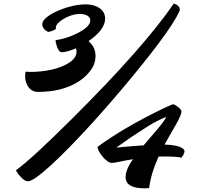

<svg xmlns="http://www.w3.org/2000/svg" viewBox="-20 -840 1098 1063"><path d="M779.3 202.6Q675.3 202.6 675.3 139.2Q675.3 100.1 715.8 41.5Q671.4 48.8 641.1 55.4Q610.8 62 599.6 62Q588.4 62 575.4 53Q562.5 43.9 550.8 30.3Q523.4 -1 519.5 -26.4Q661.1 -130.9 873.5 -234.4Q908.7 -251.5 937 -263.2Q947.8 -261.2 960.9 -251.5Q984.4 -233.9 984.4 -222.9Q984.4 -211.9 976.3 -193.8Q968.3 -175.8 955.1 -152.3Q941.9 -128.9 925.3 -100.3Q908.7 -71.8 891.1 -39.6Q965.3 -37.6 992.2 -17.6Q1001.5 -10.7 1001.5 -3.4Q1001.5 11.7 984.4 33.2Q959.5 26.4 885.3 26.4L857.9 26.9Q814.9 123 805.7 201.7Q792 202.6 779.3 202.6ZM624 -22.9Q628.9 -23.4 643.1 -24.7Q657.2 -25.9 677.7 -27.8Q727.5 -32.7 774.9 -35.2Q794.4 -58.6 814.5 -81.3Q834.5 -104 851.6 -124.5Q892.1 -173.3 900.9 -192.9Q846.7 -171.9 788.1 -134Q729.5 -96.2 705.1 -80.1Q680.7 -63 624 -22.9ZM68.4 102.5Q154.3 41 379.9 -183.6Q775.4 -577.1 942.4 -820.3Q960 -814.5 967.8 -805.7Q975.6 -796.9 975.6 -787.6Q975.6 -778.3 954.8 -741.9Q934.1 -705.6 898.2 -654.8Q862.3 -604 814 -542Q765.6 -480 710.2 -412.8Q654.8 -345.7 595.2 -276.9Q535.6 -208 477.1 -144Q418.5 -80.1 363.5 -23.9Q308.6 32.2 263.2 73.7Q165 163.6 134.8 163.6Q119.6 163.6 103 147.5Q74.2 119.6 68.4 102.5ZM470.2 -612.3Q508.8 -579.1 508.8 -530.3Q508.8 -484.4 478.8 -446.5Q448.7 -408.7 409.2 -384.8Q320.8 -331.1 189.9 -331.1Q149.9 -331.1 130.4 -370.1Q119.1 -393.1 119.1 -412.8Q119.1 -432.6 121.1 -442.9Q135.7 -441.9 154.8 -441.9Q173.8 -441.9 204.1 -444.6Q234.4 -447.3 267.8 -454.8Q301.3 -462.4 328.6 -474.6Q403.8 -507.3 403.8 -554.2Q403.8 -563.5 400.9 -572.8Q350.6 -550.8 321.3 -550.8Q307.1 -550.8 296.4 -579.1Q287.6 -602.5 287.6 -617.7Q350.1 -625.5 413.6 -658.7Q480 -693.4 480 -727.5Q480 -744.1 463.4 -753.4Q446.8 -762.7 422.6 -762.7Q398.4 -762.7 373.3 -754.4Q348.1 -746.1 328.6 -733.4Q283.7 -705.1 289.6 -680.7Q284.2 -673.8 268.3 -668.7Q252.4 -663.6 248.5 -663.6Q244.6 -663.6 238.5 -667.5Q232.4 -671.4 226.6 -677.2Q213.9 -690.9 213.9 -704.8Q213.9 -718.8 225.8 -732.2Q237.8 -745.6 257.6 -758.1Q277.3 -770.5 302.2 -781Q327.1 -791.5 352.5 -799.3Q407.2 -815.9 454.1 -815.9Q501 -815.9 531.5 -794.7Q562 -773.4 562 -736.8Q562 -675.8 470.2 -612.3Z"/></svg>

Font: Molle
Style: Regular
Weight: 400
Italic angle: -22°
Designer: Elena Albertoni
Foundry: Elena Albertoni
Version: Version 1.001; ttfautohint (v0.92) -l 12 -r 12 -G 200 -x 10 